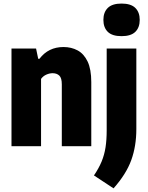

<svg xmlns="http://www.w3.org/2000/svg" viewBox="-20 -821 830 1078"><path d="M44.5 0V-548.5H182.5L194.5 -491H201.5Q252 -557 336.5 -557Q380.5 -557 415.8 -538Q451 -519 471.8 -475.8Q492.5 -432.5 492.5 -360V0H327V-347.5Q327 -383.5 312.8 -396.8Q298.5 -410 275.5 -410Q258 -410 240 -402Q222 -394 210.5 -378V0ZM617.5 236.5 507.5 164Q535 123.5 550.5 86Q566 48.5 572.5 6.5Q579 -35.5 579 -89V-548.5H745.5V-96.5Q745.5 -1 717.2 77.5Q689 156 617.5 236.5ZM662.5 -618Q610 -618 585.2 -642.2Q560.5 -666.5 560.5 -709.5Q560.5 -752 585.2 -776.5Q610 -801 662.5 -801Q715 -801 739.8 -776.5Q764.5 -752 764.5 -709.5Q764.5 -666.5 739.8 -642.2Q715 -618 662.5 -618Z"/></svg>

Font: Encode Sans Condensed ExtraBold
Style: Regular
Weight: 800
Width: 3
Designer: Multiple Designers
Foundry: Impallari Type
Version: Version 3.000; ttfautohint (v1.8.3) -l 8 -r 50 -G 200 -x 14 